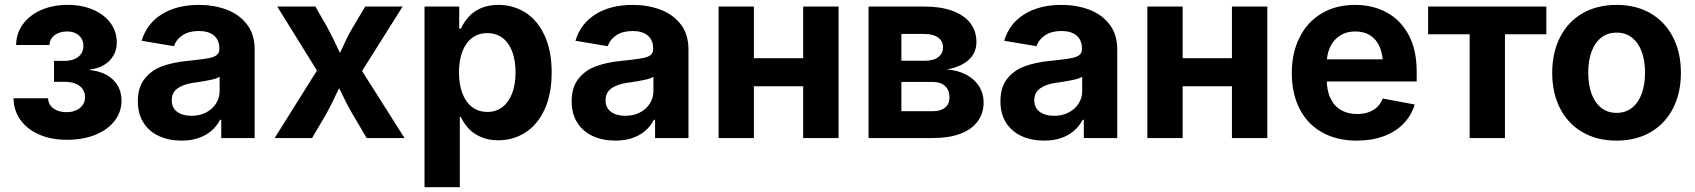

<svg xmlns="http://www.w3.org/2000/svg" viewBox="-20 -573 7037 797"><path d="M36.1 -165H179.7Q179.7 -147.9 189.7 -134.8Q199.7 -121.6 217 -114.5Q234.4 -107.4 256.3 -107.4Q279.3 -107.4 296.6 -115.5Q314 -123.5 323.5 -137.5Q333 -151.4 333 -168.9Q333 -189 322.8 -203.6Q312.5 -218.3 293.2 -225.8Q273.9 -233.4 247.6 -233.4H204.1V-320.3H247.6Q271 -320.3 288.8 -327.6Q306.6 -335 316.4 -349.1Q326.2 -363.3 326.2 -382.3Q326.2 -399.9 317.9 -413.6Q309.6 -427.2 294.2 -434.8Q278.8 -442.4 258.8 -442.4Q238.3 -442.4 221.7 -435.5Q205.1 -428.7 195.6 -416Q186 -403.3 185.5 -386.2H46.9Q47.4 -434.1 74.7 -471.9Q102.1 -509.8 150.4 -531.2Q198.7 -552.7 260.7 -552.7Q320.8 -552.7 367.2 -532.5Q413.6 -512.2 439.2 -476.8Q464.8 -441.4 464.8 -397Q464.8 -365.7 450.4 -341.6Q436 -317.4 410.9 -302.7Q385.7 -288.1 354 -284.7V-282.2Q417 -274.9 450.7 -240.7Q484.4 -206.5 484.4 -155.3Q484.4 -108.4 455.8 -71.3Q427.2 -34.2 375.7 -13.4Q324.2 7.3 257.8 7.3Q190.9 7.3 140.6 -15.4Q90.3 -38.1 63.5 -77.1Q36.6 -116.2 36.1 -165Z M552.2 -152.8Q552.2 -210.4 580.1 -245.8Q607.9 -281.2 653.1 -297.9Q698.2 -314.5 758.3 -320.3L798.8 -324.7Q833.5 -328.6 852.8 -333Q872.1 -337.4 881.3 -345.9Q890.6 -354.5 890.6 -369.1V-371.6Q890.6 -406.2 868.4 -425.3Q846.2 -444.3 805.2 -444.3Q764.6 -444.3 738 -426.8Q711.4 -409.2 702.1 -381.3L567.9 -403.8Q588.9 -474.6 651.4 -513.7Q713.9 -552.7 805.7 -552.7Q867.7 -552.7 920.2 -533.2Q972.7 -513.7 1004.9 -472.2Q1037.1 -430.7 1037.1 -367.7V0H898.4V-75.7H893.6Q879.9 -49.3 857.7 -30Q835.4 -10.7 804.2 0Q772.9 10.7 733.9 10.7Q681.2 10.7 640.1 -8.1Q599.1 -26.9 575.7 -63.5Q552.2 -100.1 552.2 -152.8ZM891.6 -195.3V-254.4Q880.9 -247.1 855.7 -241.7Q830.6 -236.3 795.4 -231L783.2 -229.5Q740.2 -223.1 716.6 -205.8Q692.9 -188.5 692.9 -156.7Q692.9 -125.5 715.3 -108.9Q737.8 -92.3 775.4 -92.3Q809.1 -92.3 835.4 -106Q861.8 -119.6 876.7 -143.1Q891.6 -166.5 891.6 -195.3Z M1331.5 -337.4 1331.1 -223.1 1130.9 -545.9H1289.1L1338.4 -460Q1360.8 -418.9 1389.6 -356.9Q1405.8 -321.8 1418.9 -295.9H1363.3Q1379.4 -328.6 1392.6 -356.4Q1409.2 -392.1 1420.2 -414.6Q1431.2 -437 1444.8 -460L1496.1 -545.9H1651.4L1447.3 -221.7V-334.5L1659.2 0H1502L1441.4 -103Q1428.2 -125.5 1414.1 -153.6Q1399.9 -181.6 1387.7 -207Q1363.8 -256.3 1358.9 -265.6H1415Q1407.2 -250 1385.7 -203.1Q1355 -137.2 1335.9 -103L1275.4 0H1120.1Z M1742.2 -545.9H1886.2V-454.1H1893.1Q1904.8 -479.5 1923.8 -501.5Q1942.9 -523.4 1974.1 -538.1Q2005.4 -552.7 2048.8 -552.7Q2110.8 -552.7 2161.1 -520.8Q2211.4 -488.8 2240.7 -425.5Q2270 -362.3 2270 -272Q2270 -183.6 2241.2 -120.1Q2212.4 -56.6 2161.9 -23.7Q2111.3 9.3 2047.9 9.3Q2005.9 9.3 1974.9 -4.9Q1943.8 -19 1924.3 -40.5Q1904.8 -62 1893.1 -87.4H1888.7V204.1H1742.2ZM2120.1 -272.5Q2120.1 -320.8 2106.7 -357.7Q2093.3 -394.5 2066.9 -415Q2040.5 -435.5 2002.9 -435.5Q1965.8 -435.5 1939.5 -415.5Q1913.1 -395.5 1899.2 -358.9Q1885.3 -322.3 1885.3 -272.5Q1885.3 -223.1 1899.2 -186Q1913.1 -148.9 1939.7 -128.7Q1966.3 -108.4 2002.9 -108.4Q2040 -108.4 2066.4 -129.2Q2092.8 -149.9 2106.4 -187Q2120.1 -224.1 2120.1 -272.5Z M2353 -152.8Q2353 -210.4 2380.9 -245.8Q2408.7 -281.2 2453.9 -297.9Q2499 -314.5 2559.1 -320.3L2599.6 -324.7Q2634.3 -328.6 2653.6 -333Q2672.9 -337.4 2682.1 -345.9Q2691.4 -354.5 2691.4 -369.1V-371.6Q2691.4 -406.2 2669.2 -425.3Q2647 -444.3 2606 -444.3Q2565.4 -444.3 2538.8 -426.8Q2512.2 -409.2 2502.9 -381.3L2368.7 -403.8Q2389.6 -474.6 2452.1 -513.7Q2514.6 -552.7 2606.4 -552.7Q2668.5 -552.7 2720.9 -533.2Q2773.4 -513.7 2805.7 -472.2Q2837.9 -430.7 2837.9 -367.7V0H2699.2V-75.7H2694.3Q2680.7 -49.3 2658.4 -30Q2636.2 -10.7 2605 0Q2573.7 10.7 2534.7 10.7Q2481.9 10.7 2440.9 -8.1Q2399.9 -26.9 2376.5 -63.5Q2353 -100.1 2353 -152.8ZM2692.4 -195.3V-254.4Q2681.6 -247.1 2656.5 -241.7Q2631.3 -236.3 2596.2 -231L2584 -229.5Q2541 -223.1 2517.3 -205.8Q2493.7 -188.5 2493.7 -156.7Q2493.7 -125.5 2516.1 -108.9Q2538.6 -92.3 2576.2 -92.3Q2609.9 -92.3 2636.2 -106Q2662.6 -119.6 2677.5 -143.1Q2692.4 -166.5 2692.4 -195.3Z M3355 -214.8H3068.4V-331.5H3355ZM3109.4 0H2962.9V-545.9H3109.4ZM3460.9 0H3314V-545.9H3460.9Z M3585.4 -545.9H3816.9Q3883.3 -545.9 3932.1 -528.6Q3981 -511.2 4007.1 -478Q4033.2 -444.8 4033.2 -398.4Q4033.2 -354 4001 -324.5Q3968.8 -294.9 3910.2 -284.7Q3957 -281.2 3991.5 -262.7Q4025.9 -244.1 4044.4 -214.6Q4063 -185.1 4063 -148.4Q4063 -102.5 4038.3 -69.1Q4013.7 -35.6 3966.6 -17.8Q3919.4 0 3852.5 0H3585.4ZM3921.4 -168.5Q3921.4 -198.7 3903.1 -215.8Q3884.8 -232.9 3852.5 -232.9H3721.7V-111.3H3852.5Q3884.8 -111.3 3903.1 -126.5Q3921.4 -141.6 3921.4 -168.5ZM3894.5 -377Q3894.5 -402.8 3873.8 -417.5Q3853 -432.1 3816.9 -432.1H3721.7V-320.8H3819.8Q3855 -320.8 3874.8 -335.9Q3894.5 -351.1 3894.5 -377Z M4132.8 -152.8Q4132.8 -210.4 4160.6 -245.8Q4188.5 -281.2 4233.6 -297.9Q4278.8 -314.5 4338.9 -320.3L4379.4 -324.7Q4414.1 -328.6 4433.3 -333Q4452.6 -337.4 4461.9 -345.9Q4471.2 -354.5 4471.2 -369.1V-371.6Q4471.2 -406.2 4449 -425.3Q4426.8 -444.3 4385.7 -444.3Q4345.2 -444.3 4318.6 -426.8Q4292 -409.2 4282.7 -381.3L4148.4 -403.8Q4169.4 -474.6 4231.9 -513.7Q4294.4 -552.7 4386.2 -552.7Q4448.2 -552.7 4500.7 -533.2Q4553.2 -513.7 4585.4 -472.2Q4617.7 -430.7 4617.7 -367.7V0H4479V-75.7H4474.1Q4460.4 -49.3 4438.2 -30Q4416 -10.7 4384.8 0Q4353.5 10.7 4314.5 10.7Q4261.7 10.7 4220.7 -8.1Q4179.7 -26.9 4156.2 -63.5Q4132.8 -100.1 4132.8 -152.8ZM4472.2 -195.3V-254.4Q4461.4 -247.1 4436.3 -241.7Q4411.1 -236.3 4376 -231L4363.8 -229.5Q4320.8 -223.1 4297.1 -205.8Q4273.4 -188.5 4273.4 -156.7Q4273.4 -125.5 4295.9 -108.9Q4318.4 -92.3 4356 -92.3Q4389.6 -92.3 4416 -106Q4442.4 -119.6 4457.3 -143.1Q4472.2 -166.5 4472.2 -195.3Z M5134.8 -214.8H4848.1V-331.5H5134.8ZM4889.2 0H4742.7V-545.9H4889.2ZM5240.7 0H5093.8V-545.9H5240.7Z M5342.3 -270Q5342.3 -353.5 5374.5 -417.7Q5406.7 -481.9 5466.3 -517.3Q5525.9 -552.7 5604.5 -552.7Q5677.7 -552.7 5735.6 -521.7Q5793.5 -490.7 5827.1 -428.5Q5860.8 -366.2 5860.8 -275.9V-234.9H5402.3V-326.7H5789.1L5720.7 -302.2Q5720.7 -345.2 5707.8 -376.7Q5694.8 -408.2 5668.9 -425.3Q5643.1 -442.4 5606 -442.4Q5568.8 -442.4 5542 -425Q5515.1 -407.7 5501.2 -377.4Q5487.3 -347.2 5487.3 -308.6V-243.7Q5487.3 -197.3 5502.9 -164.8Q5518.6 -132.3 5547.1 -116Q5575.7 -99.6 5614.3 -99.6Q5652.8 -99.6 5680.4 -116.2Q5708 -132.8 5719.7 -164.1L5852.5 -139.2Q5838.9 -93.8 5806.2 -59.8Q5773.4 -25.9 5723.9 -7.6Q5674.3 10.7 5611.8 10.7Q5529.3 10.7 5468.3 -23.4Q5407.2 -57.6 5374.8 -121.1Q5342.3 -184.6 5342.3 -270Z M6080.6 -430.7H5908.2V-545.9H6398.9V-430.7H6227.1V0H6080.6Z M6423.3 -270.5Q6423.3 -354.5 6455.8 -418.5Q6488.3 -482.4 6548.8 -517.6Q6609.4 -552.7 6690.4 -552.7Q6771.5 -552.7 6831.8 -517.6Q6892.1 -482.4 6924.8 -418.5Q6957.5 -354.5 6957.5 -270.5Q6957.5 -187 6924.8 -123.3Q6892.1 -59.6 6831.8 -24.4Q6771.5 10.7 6690.4 10.7Q6609.4 10.7 6548.8 -24.4Q6488.3 -59.6 6455.8 -123.3Q6423.3 -187 6423.3 -270.5ZM6808.6 -271Q6808.6 -319.8 6795.2 -357.4Q6781.7 -395 6755.1 -416.3Q6728.5 -437.5 6690.4 -437.5Q6652.3 -437.5 6626 -416.3Q6599.6 -395 6586.2 -357.7Q6572.8 -320.3 6572.8 -271Q6572.8 -222.7 6586.2 -185.1Q6599.6 -147.5 6626 -126Q6652.3 -104.5 6690.4 -104.5Q6728.5 -104.5 6755.1 -126Q6781.7 -147.5 6795.2 -185.1Q6808.6 -222.7 6808.6 -271Z"/></svg>

Font: Inter RS Variable
Style: Regular
Weight: 400
Designer: Rasmus Andersson (customised by Maria Ramos and Noel Pretorius)
Foundry: rsms
Version: Version 3.001;Glyphs 3.2.3 (3260)